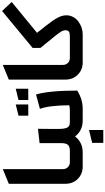

<svg xmlns="http://www.w3.org/2000/svg" viewBox="405 -1236 1033 1884"><g transform="rotate(-90 922.0 -294.5)"><path d="M60.1 -169.9V-725.1L204.1 -784.2V-193.8Q204.1 -164.6 223.4 -145.3Q242.7 -126 272 -126H371.1V0H230Q156.2 0 108.2 -48.1Q60.1 -96.2 60.1 -169.9Z M459 -422.9 599.6 -439Q599.6 -397.9 598.6 -330.6Q598.1 -271.5 598.4 -232.2Q598.6 -192.9 605 -169.2Q611.3 -145.5 625.2 -135.7Q639.2 -126 665 -126H777.8V0H681.6Q581.5 0 524.9 -75.2Q466.8 0 366.7 0H271V-126H383.8Q426.3 -126 442.6 -145.3Q459 -164.6 459 -210.9ZM461.9 202.1V92.8L587.9 62V202.1Z M695.3 -126H784.7Q812 -126 830.6 -132.8Q829.1 -329.1 795.4 -419.9L936.5 -458Q974.6 -328.6 974.6 -53.2Q888.7 0 795.4 0H695.3ZM728.5 -534.2V-629.9L838.4 -657.2V-534.2ZM882.3 -534.2V-629.9L992.7 -657.2V-534.2Z M1082.5 -169.9V-725.1L1226.6 -784.2V-193.8Q1226.6 -164.6 1245.8 -145.3Q1265.1 -126 1294.4 -126H1393.6V0H1252.4Q1178.7 0 1130.6 -48.1Q1082.5 -96.2 1082.5 -169.9Z M1393.1 -415V-491.2L1755.4 -791L1844.2 -696.8L1541.5 -448.2L1610.4 -360.8Q1664.1 -293.5 1688.7 -247.8Q1713.4 -202.1 1713.4 -161.1Q1713.4 -124 1696 -92.5Q1678.7 -61 1651.1 -41.3Q1623.5 -21.5 1591.3 -10.7Q1559.1 0 1527.3 0H1313.5V-126H1506.3Q1540 -126 1553.2 -135.5Q1566.4 -145 1566.4 -169.9Q1566.4 -190.4 1551.5 -214.8Q1536.6 -239.3 1502.4 -280.8Z"/></g></svg>

Font: LT Superior
Style: Bold
Weight: 400
Designer: Daniel Lyons
Foundry: LyonsType
Version: Version 1.000